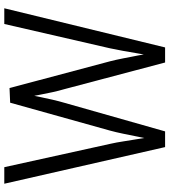

<svg xmlns="http://www.w3.org/2000/svg" viewBox="34 -842 808 917"><g transform="rotate(-90 438.5 -384.0)"><path d="M194 0 19 -768H98L210 -260Q216 -234 221.5 -198Q227 -162 233 -126.5Q239 -91 243 -63H230Q236 -91 243 -126.5Q250 -162 257.5 -198.5Q265 -235 273 -264L406 -740L476 -743L604 -262Q611 -235 618 -199Q625 -163 632 -127Q639 -91 643 -64H629Q635 -92 641 -128Q647 -164 653.5 -200.5Q660 -237 666 -264L782 -768H857L670 0H598L471 -480Q463 -507 456 -539Q449 -571 443 -603Q437 -635 432 -661H446Q441 -635 434.5 -603Q428 -571 420.5 -538.5Q413 -506 405 -479L269 0Z"/></g></svg>

Font: Yaldevi ExtraLight
Style: Regular
Weight: 400
Version: Version 1.100